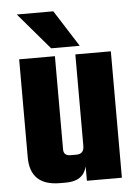

<svg xmlns="http://www.w3.org/2000/svg" viewBox="-50 -710 539 749"><g transform="rotate(-5 219.5 -335.0)"><path d="M258 -495H397V0H260V-56Q246 0 179 0H155Q38 0 38 -111V-495H178V-130Q178 -105 205 -105H228Q258 -105 258 -137ZM278 -527H166L44 -670H187Z"/></g></svg>

Font: Teko SemiBold
Style: Regular
Weight: 600
Designer: Manushi Parikh, Jonny Pinhorn
Foundry: Indian Type Foundry
Version: Version 1.106;PS 1.0;hotconv 1.0.78;makeotf.lib2.5.61930; tt